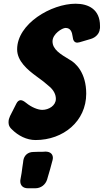

<svg xmlns="http://www.w3.org/2000/svg" viewBox="-20 -750 557 1031"><path d="M43 -56C78 -21 123 2 171 2C320 2 443 -99 443 -247C443 -359 387 -412 353 -430C305 -459 262 -484 262 -528C262 -568 314 -600 332 -600C359 -600 367 -578 370 -554C372 -532 380 -521 395 -521C398 -521 402 -522 407 -523L468 -541C495 -549 515 -571 516 -596L517 -597V-611C517 -699 456 -730 386 -730C256 -730 72 -623 72 -485C72 -422 128 -375 176 -340C203 -321 227 -302 248 -283C269 -264 280 -242 280 -219C280 -183 242 -160 207 -160C184 -160 149 -174 121 -197L117 -200C107 -208 98 -212 91 -212C82 -212 74 -206 68 -194L34 -127C29 -116 26 -106 26 -96C26 -91 24 -73 43 -56ZM169 261C200 261 224 242 233 214L237 200C246 169 253 147 260 118L262 111C263 106 264 102 264 98C264 81 254 64 223 64C218 65 212 65 207 65H190L160 66C129 66 109 85 105 113L104 122C101 139 99 158 96 179L90 213C89 216 89 219 89 224C89 243 101 261 130 261Z"/></svg>

Font: Bangerz
Style: Bold
Weight: 700
Designer: vernon adams
Foundry: Vernon Adams
Version: Version 2.10;December 28, 2023;FontCreator 13.0.0.2683 64-bi